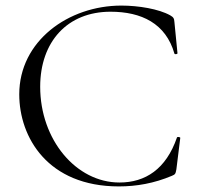

<svg xmlns="http://www.w3.org/2000/svg" viewBox="-20 -656 709 688"><path d="M415 -636C225 -636 49 -509 49 -318C49 -164 151 12 406 12C469 12 532 1 596 -26C608 -31 609 -33 612 -49L626 -162C626 -165 615 -167 614 -163C575 -50 501 -2 408 -2C253 -2 124 -155 124 -345C124 -507 222 -614 376 -614C487 -614 574 -572 605 -464C606 -460 616 -462 616 -465L605 -577C604 -590 602 -594 590 -601C549 -624 476 -636 415 -636Z"/></svg>

Font: Cormorant Garamond
Style: Regular
Weight: 400
Designer: Christian Thalmann (Catharsis Fonts)
Foundry: Catharsis Fonts
Version: Version 4.002;Glyphs 3.4 (3410)